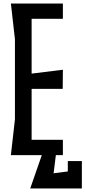

<svg xmlns="http://www.w3.org/2000/svg" viewBox="-20 -883 486 1093"><path d="M366 93 288 103 285 105 298 0H338V-87H160V-377H337L338 -486L160 -464V-776H338V-863H42L65 -660V-203L42 0H218L152 190H446V34H366Z"/></svg>

Font: BackOut Medium
Style: Regular
Weight: 500
Designer: Frank Adebiaye
Foundry: Velvetyne Type Foundry
Version: Version 2.000;hotconv 1.0.109;makeotfexe 2.5.65596